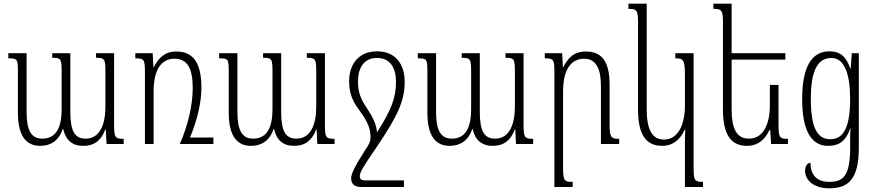

<svg xmlns="http://www.w3.org/2000/svg" viewBox="-20 -780 4743 1040"><path d="M500 -492V-467C547 -467 551 -461 551 -391V-203C551 -106 521 -29 444 -29C385 -29 361 -69 361 -174V-492H263V-467C310 -467 314 -461 314 -392V-189C314 -96 288 -29 209 -29C147 -29 124 -78 124 -174V-492H25V-464C74 -464 77 -460 77 -393V-170C77 -47 119 10 198 10C255 10 300 -19 320 -82H322C336 -21 371 10 431 10C491 10 529 -20 550 -78H553L557 0H650V-28C603 -28 598 -36 598 -105V-492Z M935 -501C872 -501 838 -465 813 -416H811L807 -492H713V-464C760 -464 765 -458 765 -390V0H812V-285C812 -411 860 -462 924 -462C994 -462 1024 -412 1024 -302C1024 -214 999 -102 954 0H1136V-35H1009C1048 -128 1071 -224 1071 -305C1071 -445 1023 -501 935 -501Z M1642 -492V-467C1689 -467 1693 -461 1693 -391V-203C1693 -106 1663 -29 1586 -29C1527 -29 1503 -69 1503 -174V-492H1405V-467C1452 -467 1456 -461 1456 -392V-189C1456 -96 1430 -29 1351 -29C1289 -29 1266 -78 1266 -174V-492H1167V-464C1216 -464 1219 -460 1219 -393V-170C1219 -47 1261 10 1340 10C1397 10 1442 -19 1462 -82H1464C1478 -21 1513 10 1573 10C1633 10 1671 -20 1692 -78H1695L1699 0H1792V-28C1745 -28 1740 -36 1740 -105V-492Z M1937 233H2168V197H1954C1935 197 1929 187 1929 176C1929 151 1945 127 2022 14C2131 -148 2172 -231 2172 -336C2172 -433 2122 -502 2022 -502C1922 -502 1871 -431 1871 -339C1871 -264 1898 -221 1927 -182C1974 -118 1987 -82 1987 -36C1987 -15 1981 -1 1960 30C1901 121 1882 163 1882 185C1882 226 1912 233 1937 233ZM1961 -204C1939 -237 1919 -276 1919 -337C1919 -407 1947 -466 2022 -466C2096 -466 2125 -409 2125 -337C2125 -252 2101 -186 2022 -63C2019 -106 2002 -143 1961 -204Z M2718 -492V-467C2765 -467 2769 -461 2769 -391V-203C2769 -106 2739 -29 2662 -29C2603 -29 2579 -69 2579 -174V-492H2481V-467C2528 -467 2532 -461 2532 -392V-189C2532 -96 2506 -29 2427 -29C2365 -29 2342 -78 2342 -174V-492H2243V-464C2292 -464 2295 -460 2295 -393V-170C2295 -47 2337 10 2416 10C2473 10 2518 -19 2538 -82H2540C2554 -21 2589 10 2649 10C2709 10 2747 -20 2768 -78H2771L2775 0H2868V-28C2821 -28 2816 -36 2816 -105V-492Z M3334 -28C3291 -28 3282 -35 3282 -104V-319C3282 -444 3243 -501 3153 -501C3088 -501 3056 -465 3031 -416H3029L3025 -492H2931V-464C2978 -464 2983 -458 2983 -390V233H3082V205C3038 205 3030 201 3030 131V-285C3030 -411 3079 -462 3144 -462C3211 -462 3235 -403 3235 -315V0H3334Z M3690 233H3788V205C3743 205 3737 200 3737 127V-492H3638V-464C3678 -464 3690 -459 3690 -378V-207C3690 -109 3655 -24 3577 -24C3512 -24 3483 -79 3483 -188V-760H3384V-732C3428 -732 3436 -726 3436 -659V-185C3436 -46 3483 10 3566 10C3627 10 3664 -25 3688 -76H3692C3691 -54 3690 -25 3690 -3Z M4197 -320H4150V-207C4150 -109 4115 -29 4037 -29C3972 -29 3943 -79 3943 -188V-457H4234V-492H3943V-760H3844V-732C3888 -732 3896 -726 3896 -659V-185C3896 -46 3943 10 4026 10C4087 10 4124 -25 4148 -76H4152L4157 0H4248V-28C4203 -28 4197 -33 4197 -106Z M4472 240C4573 240 4632 193 4632 20V-492H4594L4588 -410H4585C4564 -473 4531 -502 4473 -502C4376 -502 4325 -417 4325 -244C4325 -68 4377 10 4465 10C4530 10 4564 -21 4585 -84H4587C4585 -64 4585 -53 4585 -5V21C4585 176 4545 205 4472 205C4403 205 4370 166 4370 102C4352 102 4341 121 4341 145C4341 197 4388 240 4472 240ZM4477 -26C4404 -26 4372 -95 4372 -243C4372 -389 4404 -466 4484 -466C4553 -466 4585 -381 4585 -244C4585 -63 4534 -26 4477 -26Z"/></svg>

Font: Noto Serif Armenian ExtraCondensed Light
Style: Regular
Weight: 300
Width: 2
Designer: Monotype Design Team
Foundry: Monotype Imaging Inc.
Version: Version 2.008